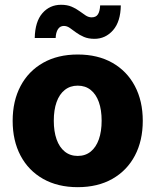

<svg xmlns="http://www.w3.org/2000/svg" viewBox="-20 -776 653 807"><path d="M306.6 10.7Q222.7 10.7 161.1 -24.2Q99.6 -59.1 66.4 -121.8Q33.2 -184.6 33.2 -268.1Q33.2 -351.6 66.4 -414.3Q99.6 -477.1 161.1 -512Q222.7 -546.9 306.6 -546.9Q391.1 -546.9 452.4 -512Q513.7 -477.1 546.9 -414.3Q580.1 -351.6 580.1 -268.1Q580.1 -184.6 546.9 -121.8Q513.7 -59.1 452.4 -24.2Q391.1 10.7 306.6 10.7ZM306.6 -120.6Q338.9 -120.6 361.3 -138.9Q383.8 -157.2 395.5 -190.4Q407.2 -223.6 407.2 -268.6Q407.2 -314 395.5 -346.9Q383.8 -379.9 361.3 -397.9Q338.9 -416 306.6 -416Q274.9 -416 252.2 -397.9Q229.5 -379.9 217.8 -346.9Q206.1 -314 206.1 -268.6Q206.1 -223.6 217.8 -190.4Q229.5 -157.2 252.2 -138.9Q274.9 -120.6 306.6 -120.6ZM377 -612.8Q351.6 -612.8 332.8 -620.8Q314 -628.9 299.6 -639.6Q285.2 -650.4 273.2 -658.7Q261.2 -667 248.5 -667Q232.4 -667 223.6 -653.3Q214.8 -639.6 213.9 -616.2H126Q127.4 -685.1 158.2 -720.5Q189 -755.9 236.8 -755.9Q262.2 -755.9 280.8 -748Q299.3 -740.2 313.7 -729.5Q328.1 -718.8 340.3 -710.9Q352.5 -703.1 365.2 -703.1Q383.8 -703.1 391.8 -716.1Q399.9 -729 400.9 -753.4H487.8Q486.8 -685.1 455.1 -648.9Q423.3 -612.8 377 -612.8Z"/></svg>

Font: Inter 18pt ExtraBold
Style: Regular
Weight: 800
Designer: Rasmus Andersson
Foundry: rsms
Version: Version 4.001;git-66647c0bb